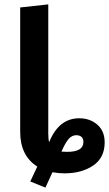

<svg xmlns="http://www.w3.org/2000/svg" viewBox="-20 -775 497 875"><path d="M187 80 118 52 150 -16Q72 -65 72 -174V-741L200 -755V-167Q200 -140 204 -127Q248 -236 341 -236Q390 -236 423.5 -207Q457 -178 457 -126Q457 -56 404.5 -20.5Q352 15 274 15Q249 15 219 10ZM287 -83Q360 -83 360 -128Q360 -157 329 -159Q308 -159 293 -142Q278 -125 260 -84Z"/></svg>

Font: Trujillo Medium
Style: Regular
Weight: 500
Designer: Fira Sans original fonts by bBox Type GmbH, Carrois Corporate GbR, & Edenspiekermann AG / Changes by Cristiano Sobral
Foundry: Fira Sans original fonts by bBox Type GmbH, Carrois Corporate GbR, & Edenspiekermann AG / Changes by Cristiano Sobral
Version: Version 4.301;October 17, 2021;FontCreator 14.0.0.2814 64-bi